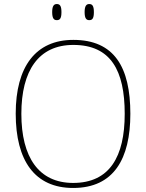

<svg xmlns="http://www.w3.org/2000/svg" viewBox="-20 -923 726 953"><path d="M423 -823C438 -823 446 -831 446 -863C446 -894 438 -903 423 -903C409 -903 400 -894 400 -863C400 -831 409 -823 423 -823ZM262 -823C277 -823 285 -831 285 -863C285 -894 277 -903 262 -903C248 -903 239 -894 239 -863C239 -831 248 -823 262 -823ZM343 10C545 10 627 -135 627 -358C627 -590 547 -725 344 -725C157 -725 58 -592 58 -359C58 -125 153 10 343 10ZM343 -15C172 -15 86 -143 86 -358C86 -573 172 -700 344 -700C530 -700 599 -573 599 -358C599 -145 524 -15 343 -15Z"/></svg>

Font: Noto Serif Sinhala Thin
Style: Regular
Weight: 100
Designer: Jelle Bosma - Monotype Design Team
Foundry: Monotype Imaging Inc.
Version: Version 2.007